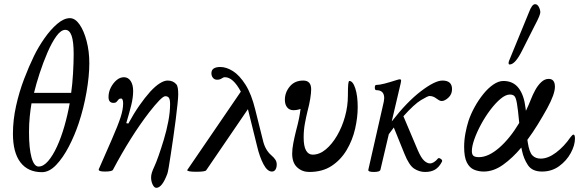

<svg xmlns="http://www.w3.org/2000/svg" viewBox="-20 -811 2781 920"><path d="M181 14Q114 14 78 -33Q42 -80 42 -170Q42 -236 57 -303.5Q72 -371 95.5 -432.5Q119 -494 143 -543Q164 -586 193 -627.5Q222 -669 254 -696.5Q286 -724 315 -724Q340 -724 361 -694Q382 -664 395 -614.5Q408 -565 408 -508Q408 -447 394.5 -369.5Q381 -292 357 -220Q338 -163 310 -109Q282 -55 249 -20.5Q216 14 181 14ZM143 -366H321Q327 -408 330 -460Q333 -512 333 -552Q333 -612 323 -640Q313 -668 293 -668Q272 -668 250 -637.5Q228 -607 207.5 -559.5Q187 -512 170 -460Q153 -408 143 -366ZM165 -13Q188 -13 210.5 -39Q233 -65 253 -108.5Q273 -152 288.5 -206Q304 -260 314 -316H131Q126 -287 122.5 -252Q119 -217 119 -178Q119 -100 131 -56.5Q143 -13 165 -13Z M729 89Q719 89 711.5 73.5Q704 58 704 39Q704 29 707.5 17Q711 5 720 -14Q728 -31 740 -65Q752 -99 765 -142Q778 -185 786.5 -229.5Q795 -274 795 -312Q795 -334 789.5 -342Q784 -350 772 -350Q763 -350 743 -329.5Q723 -309 695 -273Q607 -159 521 3Q516 11 482 11Q453 11 453 2Q453 0 453.5 -1Q454 -2 455 -4L515 -141Q546 -212 558 -249.5Q570 -287 570 -315Q570 -339 560 -339Q552 -339 548 -334Q544 -329 539 -323.5Q534 -318 524 -318Q500 -318 500 -346Q500 -370 511 -391.5Q522 -413 538.5 -427Q555 -441 574 -441Q594 -441 606 -423Q618 -405 618 -375Q618 -344 609 -307.5Q600 -271 585 -221L595 -219Q621 -267 647.5 -305Q674 -343 700 -372Q725 -399 746 -412Q767 -425 783 -425Q809 -425 824 -408Q830 -402 832 -389Q834 -376 834 -359Q834 -344 830.5 -311.5Q827 -279 822 -238Q817 -197 810.5 -153.5Q804 -110 798.5 -72.5Q793 -35 788.5 -9.5Q784 16 782 21Q757 89 729 89Z M920 12Q877 12 877 4L1134 -372Q1097 -441 1058 -441Q1050 -441 1042 -435Q1033 -429 1020 -429Q1008 -429 1000.5 -438Q993 -447 993 -460Q993 -490 1036 -490Q1065 -490 1096.5 -470Q1128 -450 1156.5 -405Q1185 -360 1203 -286L1239 -142Q1245 -115 1255.5 -97Q1266 -79 1279 -68Q1294 -55 1300 -45Q1306 -35 1306 -23Q1306 -8 1300 1.5Q1294 11 1283 11Q1261 11 1242.5 -24Q1224 -59 1212 -110L1168 -288L968 5Q963 12 920 12Z M1462 13Q1428 13 1404 -9Q1380 -31 1380 -75Q1380 -97 1385.5 -125.5Q1391 -154 1398 -182Q1408 -219 1413 -244.5Q1418 -270 1420 -289Q1403 -283 1386 -283Q1367 -283 1356 -296.5Q1345 -310 1345 -333Q1345 -368 1368.5 -396.5Q1392 -425 1433 -425Q1471 -425 1471 -383Q1471 -365 1466.5 -337.5Q1462 -310 1453 -276Q1447 -252 1441 -219.5Q1435 -187 1435 -153Q1435 -110 1446.5 -90Q1458 -70 1478 -70Q1511 -70 1541 -95Q1571 -120 1595 -161Q1619 -202 1633 -252Q1647 -302 1647 -353Q1647 -390 1648.5 -406.5Q1650 -423 1654 -423Q1671 -423 1682.5 -387.5Q1694 -352 1694 -298Q1694 -248 1681.5 -193.5Q1669 -139 1641 -92Q1613 -45 1569 -16Q1525 13 1462 13Z M1771 13Q1742 13 1745 2L1812 -293Q1817 -313 1819 -324Q1821 -335 1821 -341Q1821 -379 1783 -379Q1776 -379 1776 -391.5Q1776 -404 1783 -404Q1798 -404 1823 -410.5Q1848 -417 1879 -427Q1891 -431 1896 -431Q1902 -431 1902 -424Q1902 -422 1900 -412L1857 -229Q1930 -323 1997 -374Q2064 -425 2100 -425Q2146 -425 2146 -384Q2146 -359 2128.5 -343Q2111 -327 2097 -327Q2090 -327 2084 -330.5Q2078 -334 2071 -339Q2056 -351 2038 -351Q2030 -351 1997.5 -331.5Q1965 -312 1913 -254L1982 -91Q1998 -54 2012.5 -41Q2027 -28 2040 -28Q2059 -28 2079 -52Q2083 -56 2092.5 -49.5Q2102 -43 2097 -35Q2084 -10 2065 1.5Q2046 13 2017 13Q1989 13 1964.5 -3Q1940 -19 1918 -74L1867 -200Q1855 -184 1843 -168L1803 2Q1801 13 1771 13Z M2298 11Q2273 11 2251.5 2Q2230 -7 2217 -32.5Q2204 -58 2204 -107Q2204 -139 2210 -171.5Q2216 -204 2225 -232Q2236 -265 2254.5 -298.5Q2273 -332 2296 -360.5Q2319 -389 2344 -406Q2369 -423 2392 -423Q2439 -423 2465 -389Q2491 -355 2498 -295Q2499 -289 2500 -280Q2513 -307 2524 -335Q2532 -356 2544.5 -379Q2557 -402 2573.5 -417.5Q2590 -433 2609 -433Q2639 -433 2639 -395Q2639 -360 2602 -292Q2581 -254 2557 -215Q2533 -176 2507 -141Q2508 -134 2509 -128Q2516 -82 2531 -66.5Q2546 -51 2571 -51Q2606 -51 2644.5 -80Q2683 -109 2714 -154Q2723 -166 2728 -166Q2735 -166 2735 -147Q2735 -115 2715 -78Q2695 -41 2659.5 -15Q2624 11 2577 11Q2530 11 2509.5 -20Q2489 -51 2481 -90Q2479 -97 2478 -104Q2436 -54 2390.5 -21.5Q2345 11 2298 11ZM2241 -87Q2241 -71 2248.5 -64.5Q2256 -58 2275 -58Q2320 -58 2371.5 -102.5Q2423 -147 2468 -222Q2462 -287 2457 -315.5Q2452 -344 2444.5 -351Q2437 -358 2423 -358Q2403 -358 2378.5 -337.5Q2354 -317 2329.5 -284.5Q2305 -252 2285 -215Q2265 -178 2253 -144Q2241 -110 2241 -87ZM2422 -502Q2417 -502 2417 -509Q2417 -511 2417.5 -513.5Q2418 -516 2419 -519L2515 -753Q2529 -791 2544 -791Q2555 -791 2562 -777.5Q2569 -764 2569 -752Q2569 -746 2563 -731Q2557 -716 2540 -684L2483 -571Q2449 -502 2422 -502Z"/></svg>

Font: Junicode
Style: Italic
Weight: 400
Italic angle: -11°
Designer: Peter S. Baker
Version: Version 2.100; ttfautohint (v1.8.4)